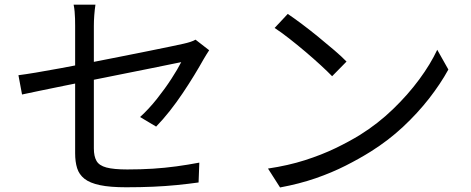

<svg xmlns="http://www.w3.org/2000/svg" viewBox="-20 -793 2040 832"><path d="M305.6 -128.7Q305.6 -151.3 305.6 -193.6Q305.6 -235.9 305.6 -288.8Q305.6 -341.8 305.6 -399.1Q305.6 -456.3 305.6 -510.7Q305.6 -565.1 305.6 -609.7Q305.6 -654.2 305.6 -680.8Q305.6 -695.7 305.2 -711.5Q304.8 -727.2 303.4 -742.8Q302 -758.4 299 -772.8H393.6Q390.3 -751 388.5 -726.8Q386.7 -702.7 386.7 -680.8Q386.7 -654.9 386.7 -612.5Q386.7 -570.2 386.7 -518.6Q386.7 -467 386.7 -412.9Q386.7 -358.8 386.7 -307.7Q386.7 -256.7 386.7 -215.8Q386.7 -174.8 386.7 -149.7Q386.7 -115.8 398.2 -95.7Q409.6 -75.6 441 -67.2Q472.4 -58.7 531.8 -58.7Q590.3 -58.7 642.4 -62Q694.4 -65.3 744.2 -72.1Q794 -78.9 843.7 -88.3L840.5 -2.3Q796 3.9 747.1 8.8Q698.1 13.7 643.5 16.1Q588.8 18.5 526.4 18.5Q456.8 18.5 413.1 9.3Q369.4 0.1 346.1 -18.3Q322.8 -36.7 314.2 -64.3Q305.6 -91.9 305.6 -128.7ZM886.4 -575.3Q881.2 -567.5 874.1 -556.1Q867.1 -544.7 861.6 -535.2Q844.3 -504.2 821.5 -466.8Q798.6 -429.3 772 -389.7Q745.5 -350 716 -312.6Q686.5 -275.2 656.6 -244.4L587 -285.9Q624.7 -320.2 659.8 -364.3Q694.9 -408.5 722.7 -451.4Q750.5 -494.3 765.3 -523.7Q758.7 -522.6 724.3 -515.4Q689.9 -508.2 636.7 -497.5Q583.5 -486.7 518.9 -473.9Q454.2 -461.1 387.4 -447.5Q320.5 -433.8 258.8 -421.5Q197.2 -409.2 149.1 -399Q101 -388.9 75.5 -383.5L59.9 -467.1Q87.5 -470.5 135.2 -478.4Q182.9 -486.4 243.7 -497.6Q304.4 -508.8 370.8 -521.8Q437.2 -534.8 501.8 -547.6Q566.4 -560.3 622.4 -571.7Q678.5 -583.1 718.3 -591.3Q758.2 -599.5 774.4 -603.3Q790.4 -606.8 804.5 -611.3Q818.6 -615.8 827.3 -621.1Z M1227 -732.7Q1253.7 -714.7 1288.7 -688.5Q1323.7 -662.3 1360.2 -632.4Q1396.8 -602.5 1429.1 -574.9Q1461.4 -547.2 1481.6 -526.2L1419.2 -462.7Q1400.4 -482.2 1370 -510.2Q1339.6 -538.2 1303.9 -568.5Q1268.2 -598.7 1233.2 -626.1Q1198.2 -653.5 1170 -671.9ZM1141.3 -62.6Q1228.7 -75.6 1301.3 -98.8Q1373.9 -122 1433.8 -150.9Q1493.7 -179.8 1540.9 -209Q1618.1 -257.3 1682.9 -319.9Q1747.8 -382.4 1796.9 -449.1Q1846 -515.8 1874.7 -577.3L1922.9 -491.7Q1889 -429.8 1839.2 -365.9Q1789.3 -302 1726.2 -243.1Q1663.1 -184.2 1587 -136.5Q1537.2 -105.2 1477.6 -75.1Q1418 -44.9 1347.7 -20.5Q1277.4 3.8 1193.6 19.3Z"/></svg>

Font: Noto Sans TC Thin
Style: Regular
Weight: 100
Designer: Ryoko NISHIZUKA 西塚涼子 (kana, bopomofo & ideographs); Paul D. Hunt (Latin, Greek & Cyrillic); Sandoll Communications 산돌커뮤니
Foundry: Adobe
Version: Version 2.004-H2;hotconv 1.0.118;makeotfexe 2.5.65603